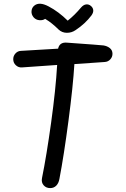

<svg xmlns="http://www.w3.org/2000/svg" viewBox="-20 -977 660 1008"><path d="M243.5 10.5Q222 10.5 209 -4.5Q196 -19.5 200.5 -42Q224.5 -161 248.5 -334.2Q272.5 -507.5 280 -636L94.5 -623Q77 -622 63.5 -634.2Q50 -646.5 49.5 -665Q49 -683 61 -696.2Q73 -709.5 90.5 -710L285 -721.5Q292.5 -757 332.5 -753Q352.5 -751.5 394.2 -748.5Q436 -745.5 469.5 -743Q503 -740.5 523 -738.5Q542.5 -735.5 556.2 -724.8Q570 -714 570.5 -696Q571 -678.5 559.2 -665.5Q547.5 -652.5 529.5 -651.5L370.5 -640.5Q363.5 -525 339.5 -343Q315.5 -161 292 -38Q288 -15 275.2 -2.2Q262.5 10.5 243.5 10.5ZM156.5 -886Q168.5 -872.5 186.8 -871Q205 -869.5 217 -878Q252.5 -857 287.5 -822Q305.5 -805 330.8 -804.8Q356 -804.5 377 -819Q427.5 -852.5 460.5 -896.5Q471 -911.5 469.5 -924.2Q468 -937 457 -946Q446 -955.5 432 -953.8Q418 -952 405.5 -937.5Q372 -897.5 335.5 -868.5Q287.5 -916 235 -943.5Q186 -969.5 159.5 -947Q147 -936.5 145.5 -918.8Q144 -901 156.5 -886Z"/></svg>

Font: Monaspace Radon
Style: Regular
Weight: 400
Designer: Riley Cran & the Lettermatic Team
Foundry: Lettermatic
Version: Version 1.000 (Monaspace Radon)